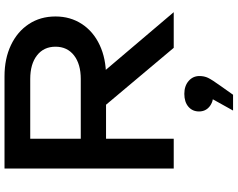

<svg xmlns="http://www.w3.org/2000/svg" viewBox="-121 -669 1053 851"><g transform="rotate(-90 405.5 -243.5)"><path d="M624 -524Q624 -576 585.5 -606Q547 -636 481 -636H157L216 -710V0H84V-750H493Q571 -750 631 -721.5Q691 -693 724.5 -642Q758 -591 758 -524Q758 -458 724.5 -407Q691 -356 631 -328Q571 -300 493 -300H176V-412H481Q547 -412 585.5 -442Q624 -472 624 -524ZM479 -351 777 0H619L324 -351ZM410 139 415 176Q380 176 358.5 158.5Q337 141 337 112Q337 83 358 65Q379 47 415 47Q450 47 472 66Q494 85 494 114Q494 135 486 152Q478 169 450 208L411 263H341Z"/></g></svg>

Font: Unbounded Variable
Style: Regular
Weight: 400
Designer: Luke Prowse, Jean-Baptiste Morizot, Fátima Lázaro, Florian Runge
Foundry: NaN
Version: Version 1.600;FEAKit 1.0